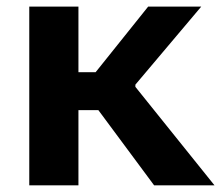

<svg xmlns="http://www.w3.org/2000/svg" viewBox="-20 -554 661 574"><path d="M67.5 0V-534.2H214.5V0ZM322 -338.2 245.1 -312.2 422.9 -534.2H581.6L384.7 -300.9V-294.4L621.2 0H440.7L255.8 -249.4L320.5 -224.8H192.5V-338.2Z"/></svg>

Font: Monaspace Neon Var
Style: Regular
Weight: 400
Designer: Riley Cran and the Lettermatic Team
Version: Version 1.000 (Monaspace Neon Var)